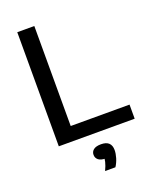

<svg xmlns="http://www.w3.org/2000/svg" viewBox="-175 -836 935 1170"><g transform="rotate(-20 292.0 -251.0)"><path d="M85 0V-740H195.5V-91.5H577V0ZM298.5 238Q313 207.5 318 185.8Q323 164 323 142.5L340.5 167.5H331.5Q297.5 167.5 281.8 154.8Q266 142 266 121.5Q266 101 282 88.5Q298 76 330.5 76Q364.5 76 380.8 91.8Q397 107.5 397 137Q397 160 388.8 187.5Q380.5 215 365.5 238Z"/></g></svg>

Font: Encode Sans SemiExpanded Medium
Style: Regular
Weight: 500
Width: 6
Designer: Multiple Designers
Foundry: Impallari Type
Version: Version 3.002